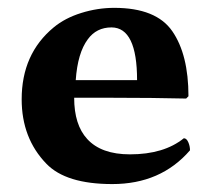

<svg xmlns="http://www.w3.org/2000/svg" viewBox="-20 -459 548 489"><path d="M172.9 -254.9H329.1Q329.1 -388.7 264.2 -389.2Q225.6 -389.2 203.6 -358.9Q177.7 -324.2 172.9 -254.9ZM448.2 -106.9Q455.1 -106.9 459.5 -96.9Q463.9 -86.9 463.9 -76.2Q389.6 9.8 266.1 9.8Q147.9 9.8 98.1 -42Q35.2 -106.9 35.2 -206.1Q35.2 -321.8 116.7 -389.2Q145.5 -413.1 187 -426Q228.5 -439 271 -439Q377.9 -439 418.9 -379.4Q460 -319.8 460 -213.9L454.1 -208Q368.2 -210 268.6 -210H168.9Q168.9 -141.1 202.1 -105Q237.8 -65.9 311 -65.9Q397.5 -65.9 448.2 -106.9Z"/></svg>

Font: Linux Biolinum O
Style: Bold
Weight: 700
Designer: Philipp H. Poll
Foundry: Philipp H. Poll
Version: Version 1.3.2